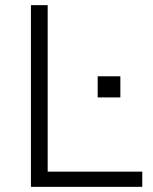

<svg xmlns="http://www.w3.org/2000/svg" viewBox="-20 -725 594 745"><path d="M100 0V-705H165V-59H532V0ZM359 -347V-429H447V-347Z"/></svg>

Font: Nunito Sans 10pt Light
Style: Regular
Weight: 300
Designer: Vernon Adams
Foundry: Vernon Adams
Version: Version 3.101;gftools[0.9.27]